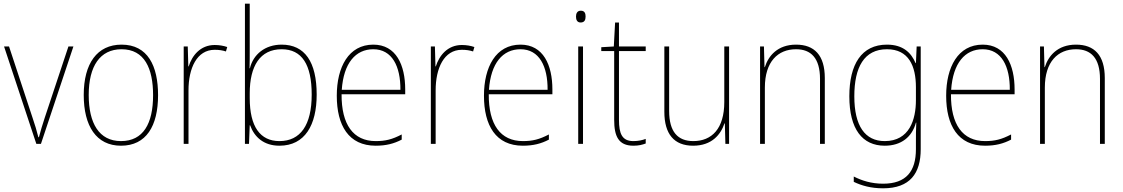

<svg xmlns="http://www.w3.org/2000/svg" viewBox="-20 -780 6089 1041"><path d="M177 0H202L378 -528H351L223 -143C209 -102 201 -72 191 -36H188C179 -72 170 -102 156 -143L29 -528H2Z M837 -264C837 -423 781 -538 639 -538C507 -538 434 -436 434 -265C434 -97 502 10 636 10C773 10 837 -97 837 -264ZM461 -265C461 -421 522 -513 639 -513C764 -513 810 -408 810 -264C810 -110 757 -15 636 -15C517 -15 461 -112 461 -265Z M1144 -536C1066 -536 1021 -478 1003 -420H1001L998 -528H976V0H1002V-290C1002 -410 1047 -510 1144 -510C1168 -510 1187 -507 1205 -501L1212 -525C1192 -532 1169 -536 1144 -536Z M1334 -509V-760H1308V0H1330L1334 -101H1336C1359 -37 1410 10 1495 10C1634 10 1697 -103 1697 -267C1697 -444 1633 -538 1507 -538C1417 -538 1353 -485 1335 -410H1333C1334 -438 1334 -481 1334 -509ZM1507 -513C1617 -513 1670 -430 1670 -267C1670 -102 1609 -15 1495 -15C1391 -15 1334 -93 1334 -248V-274C1334 -422 1390 -513 1507 -513Z M2004 -538C1870 -538 1806 -416 1806 -261C1806 -100 1870 10 2017 10C2073 10 2116 -1 2158 -23V-51C2106 -24 2070 -15 2017 -15C1895 -15 1831 -105 1832 -269H2177V-295C2177 -427 2128 -538 2004 -538ZM2004 -513C2106 -513 2152 -420 2151 -293H1833C1843 -438 1908 -513 2004 -513Z M2484 -536C2406 -536 2361 -478 2343 -420H2341L2338 -528H2316V0H2342V-290C2342 -410 2387 -510 2484 -510C2508 -510 2527 -507 2545 -501L2552 -525C2532 -532 2509 -536 2484 -536Z M2802 -538C2668 -538 2604 -416 2604 -261C2604 -100 2668 10 2815 10C2871 10 2914 -1 2956 -23V-51C2904 -24 2868 -15 2815 -15C2693 -15 2629 -105 2630 -269H2975V-295C2975 -427 2926 -538 2802 -538ZM2802 -513C2904 -513 2950 -420 2949 -293H2631C2641 -438 2706 -513 2802 -513Z M3129 -722C3109 -722 3103 -706 3103 -690C3103 -673 3109 -658 3128 -658C3149 -658 3155 -672 3155 -690C3155 -706 3151 -722 3129 -722ZM3141 -528H3115V0H3141Z M3414 -15C3353 -15 3336 -55 3336 -130V-503H3481V-528H3336V-658H3315L3308 -528L3240 -524V-503H3310V-130C3310 -42 3333 10 3414 10C3443 10 3462 5 3481 -2V-27C3463 -20 3441 -15 3414 -15Z M3933 -528H3907V-227C3907 -82 3839 -15 3739 -15C3655 -15 3608 -65 3608 -179V-528H3582V-174C3582 -53 3635 10 3738 10C3840 10 3888 -51 3908 -111H3910L3913 0H3933Z M4296 -538C4196 -538 4146 -477 4127 -416H4125L4122 -528H4101V0H4127V-305C4127 -446 4198 -513 4296 -513C4377 -513 4426 -465 4426 -352V0H4452V-357C4452 -481 4395 -538 4296 -538Z M4789 -538C4651 -538 4585 -431 4585 -258C4585 -79 4656 10 4777 10C4866 10 4925 -37 4946 -115H4948C4946 -75 4946 -51 4946 -15V29C4946 148 4894 216 4768 216C4704 216 4652 199 4609 177V206C4651 226 4701 241 4768 241C4914 241 4972 160 4972 29V-528H4950L4946 -438H4944C4921 -493 4877 -538 4789 -538ZM4789 -513C4907 -513 4946 -422 4946 -307V-237C4946 -132 4911 -15 4777 -15C4670 -15 4612 -97 4612 -258C4612 -415 4665 -513 4789 -513Z M5308 -538C5174 -538 5110 -416 5110 -261C5110 -100 5174 10 5321 10C5377 10 5420 -1 5462 -23V-51C5410 -24 5374 -15 5321 -15C5199 -15 5135 -105 5136 -269H5481V-295C5481 -427 5432 -538 5308 -538ZM5308 -513C5410 -513 5456 -420 5455 -293H5137C5147 -438 5212 -513 5308 -513Z M5814 -538C5714 -538 5664 -477 5645 -416H5643L5640 -528H5619V0H5645V-305C5645 -446 5716 -513 5814 -513C5895 -513 5944 -465 5944 -352V0H5970V-357C5970 -481 5913 -538 5814 -538Z"/></svg>

Font: Noto Sans Georgian SemiCondensed Thin
Style: Regular
Weight: 100
Width: 4
Designer: Monotype Design Team, Akaki Razmadze
Foundry: Google LLC
Version: Version 2.005